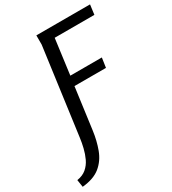

<svg xmlns="http://www.w3.org/2000/svg" viewBox="-317 -839 1052 1177"><g transform="rotate(-30 209.0 -251.0)"><path d="M-94 170Q-54 164 -28 142Q-2 120 13 88Q28 56 36.5 20.5Q45 -15 49 -46L132 -659V-724H512L503 -655H222L189 -406H412L402 -338H179L140 -48Q131 21 109 80Q87 139 41.5 176.5Q-4 214 -86 222Z"/></g></svg>

Font: Rosario Light
Style: Italic
Weight: 300
Italic angle: -8.05°
Designer: Hector Gatti
Foundry: Omnibus Type
Version: Version 1.101; ttfautohint (v1.8.1.43-b0c9)